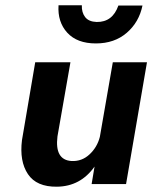

<svg xmlns="http://www.w3.org/2000/svg" viewBox="-20 -695 582 725"><path d="M201 -675H289Q288 -648 301.5 -630.5Q315 -613 345 -612Q405 -611 427 -674H518Q505 -611 458.5 -571Q412 -531 342 -531Q271 -531 234 -571.5Q197 -612 201 -675ZM197 -180Q186 -91 250 -87Q289 -85 318 -112Q347 -139 357 -178L406 -460H535L456 0H326L337 -66Q284 9 195 10Q118 11 85.5 -37.5Q53 -86 63 -166L113 -460H246Z"/></svg>

Font: Jost* 600 Semi
Style: Italic
Weight: 600
Italic angle: -10°
Version: Version 3.500